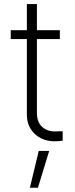

<svg xmlns="http://www.w3.org/2000/svg" viewBox="-20 -677 366 932"><path d="M270.5 -487.3H159.2V-129.9Q159.2 -84.5 183.8 -61.8Q208.5 -39.1 246.1 -39.1L284.2 -40V5.9Q269.5 8.8 242.2 8.8Q207.5 8.8 177.5 -6.6Q147.5 -22 128.9 -51Q110.4 -80.1 110.4 -120.1V-487.3H32.2V-530.3H110.4V-657.2H159.2V-530.3H270.5ZM168 55.7H218.8L164.1 234.4H125Z"/></svg>

Font: Pretendard ExtraLight
Style: Regular
Weight: 200
Designer: Base glyphs from Inter by Rasmus Andersson; Hangeul glyphs from Noto Sans CJK(Source Han Sans) by Jang Soo-young and Kan
Foundry: Kil Hyung-jin
Version: Version 1.309